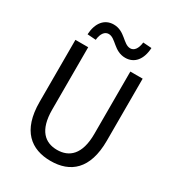

<svg xmlns="http://www.w3.org/2000/svg" viewBox="-200 -961 1001 1093"><g transform="rotate(30 300.0 -414.5)"><path d="M301 12C429 12 521 -60 521 -248V-656H440V-246C440 -110 380 -61 301 -61C222 -61 163 -110 163 -246V-656H79V-248C79 -60 172 12 301 12ZM375 -709C435 -709 473 -755 477 -832L421 -836C416 -793 398 -770 373 -770C326 -770 300 -841 225 -841C165 -841 127 -794 123 -718L179 -714C183 -757 202 -780 227 -780C274 -780 300 -709 375 -709Z"/></g></svg>

Font: Hasklig
Style: Regular
Weight: 400
Monospace: yes
Designer: Paul D. Hunt, Teo Tuominen
Foundry: Adobe Systems Incorporated
Version: Version 2.030;PS 1.0;hotconv 16.6.51;makeotf.lib2.5.65220